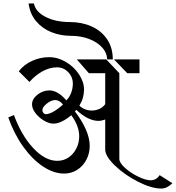

<svg xmlns="http://www.w3.org/2000/svg" viewBox="-20 -1034 1021 1115"><path d="M313 -100Q349 -100 378 -119.5Q407 -139 423.5 -172Q440 -205 440 -243Q440 -302 394 -365Q367 -342 340 -329Q313 -316 291 -316Q265 -316 235.5 -333.5Q206 -351 186 -377Q166 -403 166 -428Q166 -459 197.5 -484Q229 -509 267 -509Q291 -509 316.5 -494Q342 -479 365 -451Q383 -468 393 -494.5Q403 -521 403 -548Q403 -587 376 -615Q349 -643 311 -643Q269 -643 227 -620Q185 -597 151 -558L89 -620Q119 -659 166.5 -680.5Q214 -702 265 -702Q316 -702 363 -674Q410 -646 439 -602Q468 -558 468 -514Q468 -464 441 -421Q454 -407 473.5 -399.5Q493 -392 513 -392Q535 -392 556 -401Q577 -410 591 -429V-609H496L426 -689H597L673 -609V-111Q673 -89 705.5 -59.5Q738 -30 782 -8.5Q826 13 856 13Q870 13 884 5.5Q898 -2 907 -17L981 30Q950 61 917 61Q860 61 782 21.5Q704 -18 647.5 -72.5Q591 -127 591 -166V-340Q569 -332 552 -332Q492 -332 423 -396L415 -387Q456 -334 478.5 -282.5Q501 -231 501 -187Q501 -143 481.5 -106Q462 -69 428 -47.5Q394 -26 353 -26Q292 -26 230 -67Q168 -108 115 -182Q62 -256 28 -352L61 -366Q104 -248 173 -174Q242 -100 313 -100ZM642 -689H790V-609H719ZM346 -427Q325 -453 300 -453Q278 -453 252 -432.5Q226 -412 226 -394Q226 -386 232 -378.5Q238 -371 247 -371Q264 -371 290 -385.5Q316 -400 346 -427ZM385 -906Q455 -906 512 -880.5Q569 -855 602 -806Q635 -757 635 -689H602Q602 -726 574 -757.5Q546 -789 498 -807.5Q450 -826 391 -826Q332 -826 279 -847Q226 -868 190 -910.5Q154 -953 146 -1014H177Q186 -966 244.5 -936Q303 -906 385 -906Z"/></svg>

Font: Amita
Style: Regular
Weight: 400
Designer: Eduardo Rodriguez Tunni, Modular Infotech, Brian J. Bonislawsky
Foundry: Eduardo Rodriguez Tunni, Modular Infotech, Brian J. Bonislawsky
Version: Version 1.004